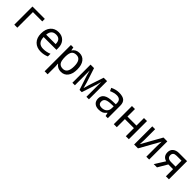

<svg xmlns="http://www.w3.org/2000/svg" viewBox="397 -2157 4007 4007"><g transform="rotate(45 2400.5 -153.0)"><path d="M506.8 -460.9H231V0H142.1V-536.1H506.8Z M1135.3 -251H757.3Q761.2 -67.9 925.3 -67.9Q1020.5 -67.9 1106 -105V-26.9Q1024.9 9.8 928.2 9.8Q808.6 9.8 736.8 -63.2Q665 -136.2 665 -264.2Q665 -394 731.2 -470Q797.4 -545.9 908.2 -545.9Q1011.7 -545.9 1073.5 -480.5Q1135.3 -415 1135.3 -306.2ZM759.3 -323.2H1039.1Q1039.1 -472.2 906.2 -472.2Q772 -472.2 759.3 -323.2Z M1366.2 -67.9H1360.4Q1366.2 -4.9 1366.2 11.2V240.2H1277.3V-536.1H1349.1L1362.3 -463.9H1366.2Q1419.9 -545.9 1523.4 -545.9Q1621.6 -545.9 1677.5 -472.9Q1733.4 -399.9 1733.4 -269Q1733.4 -137.2 1677.2 -63.7Q1621.1 9.8 1523.4 9.8Q1422.4 9.8 1366.2 -67.9ZM1366.2 -289.1V-269Q1366.2 -158.2 1400.1 -111.1Q1434.1 -64 1508.3 -64Q1641.1 -64 1641.1 -270Q1641.1 -472.2 1507.3 -472.2Q1433.1 -472.2 1400.6 -429.2Q1368.2 -386.2 1366.2 -289.1Z M2344.2 0H2270.5V-438Q2266.6 -424.8 2254.4 -376Q2243.7 -334.5 2237.3 -315.9L2133.3 0H2067.4L1963.4 -315.9Q1959.5 -328.1 1930.2 -438V0H1856.4V-536.1H1959.5L2064.5 -215.8Q2076.7 -178.2 2100.1 -85Q2102.5 -91.3 2126 -178.2Q2130.9 -197.3 2136.2 -213.9L2243.2 -536.1H2344.2Z M2837.4 0 2819.3 -74.2H2815.4Q2777.8 -26.9 2738.3 -8.5Q2698.7 9.8 2636.2 9.8Q2556.6 9.8 2511.5 -32.2Q2466.3 -74.2 2466.3 -149.9Q2466.3 -312 2715.3 -319.8L2814.5 -323.2V-356.9Q2814.5 -472.2 2695.3 -472.2Q2623.5 -472.2 2535.2 -432.1L2504.4 -499Q2600.1 -545.9 2691.4 -545.9Q2802.2 -545.9 2851.8 -503.4Q2901.4 -460.9 2901.4 -367.2V0ZM2813.5 -262.2 2734.4 -258.8Q2638.7 -254.9 2598.6 -228.8Q2558.6 -202.6 2558.6 -148.9Q2558.6 -62 2656.2 -62Q2728 -62 2770.8 -101.8Q2813.5 -141.6 2813.5 -213.9Z M3167.5 -536.1V-314H3433.6V-536.1H3522.5V0H3433.6V-238.8H3167.5V0H3078.6V-536.1Z M3762.7 -536.1V-210L3756.3 -86.9L4008.8 -536.1H4122.6V0H4038.6V-315.9L4043.5 -448.2L3792.5 0H3678.7V-536.1Z M4353.5 0H4256.8L4398.9 -225.1Q4284.7 -257.8 4284.7 -378.9Q4284.7 -452.1 4334.5 -494.1Q4384.3 -536.1 4468.8 -536.1H4705.6V0H4616.7V-210.9H4477.5ZM4616.7 -286.1V-460.9H4472.7Q4369.6 -460.9 4369.6 -377Q4369.6 -286.1 4485.8 -286.1Z"/></g></svg>

Font: Droid Sans Mono
Style: Regular
Weight: 400
Monospace: yes
Foundry: Ascender Corporation
Version: Version 1.00 build 112